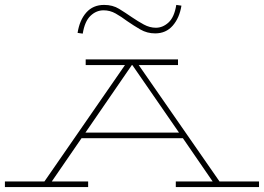

<svg xmlns="http://www.w3.org/2000/svg" viewBox="-25 -762 1075 782"><path d="M-5 0V-23H156L484 -497H324V-520H700V-497H540L869 -23H1030V0H691V-23H841L720 -199H307L186 -23H334V0ZM323 -222H704L514 -497H512ZM607 -626Q574 -626 546.5 -642Q519 -658 493 -676Q469 -694 446 -707Q423 -720 397 -720Q367 -720 343.5 -697.5Q320 -675 312 -625L291 -628Q299 -680 326.5 -711Q354 -742 399 -742Q434 -742 460 -726Q486 -710 512 -692Q537 -675 561 -662Q585 -649 610 -649Q638 -649 661.5 -670.5Q685 -692 693 -742L714 -739Q706 -689 678.5 -657.5Q651 -626 607 -626Z"/></svg>

Font: Padyakke Expanded One
Style: Regular
Weight: 400
Designer: James Puckett
Foundry: Dunwich Type Founders
Version: Version 1.500; ttfautohint (v1.8.4.7-5d5b)